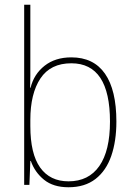

<svg xmlns="http://www.w3.org/2000/svg" viewBox="-20 -780 565 810"><path d="M108 -509Q108 -488 108 -459.5Q108 -431 107 -410H109Q123 -467 168 -502.5Q213 -538 281 -538Q375 -538 423 -469Q471 -400 471 -267Q471 -185 449.5 -122.5Q428 -60 383 -25Q338 10 269 10Q205 10 166 -21.5Q127 -53 110 -101H108L104 0H82V-760H108ZM281 -513Q193 -513 150.5 -449Q108 -385 108 -274V-248Q108 -131 149.5 -73Q191 -15 269 -15Q354 -15 399 -79.5Q444 -144 444 -267Q444 -513 281 -513Z"/></svg>

Font: Noto Sans Gurmukhi UI SemiCondensed Thin
Style: Regular
Weight: 100
Width: 4
Designer: Jelle Bosma - Monotype Design Team
Foundry: Monotype Imaging Inc.
Version: Version 2.004; ttfautohint (v1.8.4.7-5d5b)